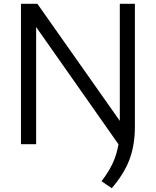

<svg xmlns="http://www.w3.org/2000/svg" viewBox="-20 -760 822 1012"><path d="M569 232 515 195Q551.5 148.5 573.5 101.5Q595.5 54.5 604.5 0.5L170.5 -617.5V0H90.5V-740H177L611.5 -123V-740H691V-94Q691 5 662.5 80.8Q634 156.5 569 232Z"/></svg>

Font: Encode Sans SemiExpanded SemiExpanded
Style: Regular
Weight: 400
Width: 6
Designer: Multiple Designers
Foundry: Impallari Type
Version: Version 3.000; ttfautohint (v1.8.3) -l 8 -r 50 -G 200 -x 14 